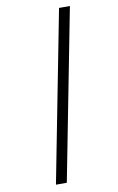

<svg xmlns="http://www.w3.org/2000/svg" viewBox="-122 -1043 806 1309"><g transform="rotate(-10 281.5 -388.5)"><path d="M460 -980 230 203.1H154.8L384.8 -980Z"/></g></svg>

Font: Arimo
Style: Italic
Weight: 400
Italic angle: -12°
Designer: Steve Matteson
Foundry: Monotype Imaging Inc.
Version: Version 1.33